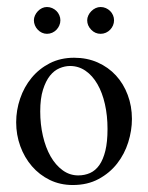

<svg xmlns="http://www.w3.org/2000/svg" viewBox="-20 -514 421 545"><path d="M354.5 -176.3Q354.5 -143.6 344 -110.1Q333.5 -76.7 312.5 -49.8Q291.5 -22.9 260 -5.9Q228.5 11.2 186.5 11.2Q150.9 11.2 121.3 -3.2Q91.8 -17.6 70.6 -42.2Q49.3 -66.9 37.6 -99.1Q25.9 -131.3 25.9 -167Q25.9 -201.2 37.1 -234.1Q48.3 -267.1 69.6 -293Q90.8 -318.8 121.3 -334.5Q151.9 -350.1 190.4 -350.1Q227.1 -350.1 257.3 -336.7Q287.6 -323.2 309.1 -299.8Q330.6 -276.4 342.5 -244.6Q354.5 -212.9 354.5 -176.3ZM285.2 -147.9Q285.2 -186 277.8 -218.5Q270.5 -251 256.6 -275.1Q242.7 -299.3 222.9 -313Q203.1 -326.7 178.7 -326.7Q164.1 -326.7 148.9 -320.3Q133.8 -314 121.8 -299.1Q109.9 -284.2 102.1 -259.5Q94.2 -234.9 94.2 -197.8Q94.2 -161.1 101.8 -128.2Q109.4 -95.2 123.5 -70.3Q137.7 -45.4 157.7 -30.8Q177.7 -16.1 202.1 -16.1Q220.2 -16.1 235.6 -22.9Q251 -29.8 262 -45.4Q272.9 -61 279.1 -86.2Q285.2 -111.3 285.2 -147.9ZM303.7 -456.5Q303.7 -448.7 300.8 -441.9Q297.9 -435.1 292.7 -429.7Q287.6 -424.3 280.5 -421.1Q273.4 -418 265.6 -418Q250 -418 238.8 -429.7Q227.5 -441.4 227.5 -456.5Q227.5 -463.4 230.7 -470.2Q233.9 -477.1 239.3 -482.4Q244.6 -487.8 251.5 -491Q258.3 -494.1 265.6 -494.1Q273.4 -494.1 280.5 -491Q287.6 -487.8 292.7 -482.7Q297.9 -477.5 300.8 -470.7Q303.7 -463.9 303.7 -456.5ZM151.4 -456.5Q151.4 -448.7 148.4 -441.9Q145.5 -435.1 140.4 -429.7Q135.3 -424.3 128.2 -421.1Q121.1 -418 113.3 -418Q106 -418 99.1 -421.1Q92.3 -424.3 87.2 -429.7Q82 -435.1 79.1 -442.1Q76.2 -449.2 76.2 -456.5Q76.2 -463.4 79.3 -470.2Q82.5 -477.1 87.6 -482.4Q92.8 -487.8 99.4 -491Q106 -494.1 113.3 -494.1Q121.1 -494.1 128.2 -491Q135.3 -487.8 140.4 -482.7Q145.5 -477.5 148.4 -470.7Q151.4 -463.9 151.4 -456.5Z"/></svg>

Font: Surma
Style: Regular
Weight: 400
Designer: Sue Lloyd-Williams
Foundry: Sylheti Translation And Research
Version: Version 3.000